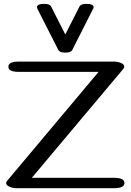

<svg xmlns="http://www.w3.org/2000/svg" viewBox="-20 -985 684 1005"><path d="M470.2 -946.8Q470.2 -964.8 431.6 -964.8Q403.3 -964.8 396 -950.7L321.8 -804.7L247.6 -950.7Q240.7 -964.8 212.4 -964.8Q173.3 -964.8 173.3 -946.8Q173.3 -943.4 174.3 -941.9L285.2 -723.6Q292.5 -709.5 321.8 -709.5Q351.6 -709.5 358.4 -723.6L468.8 -941.9Q470.2 -944.8 470.2 -946.8ZM577.6 0H65.9Q44.4 0 26.4 -9.3Q12.2 -16.6 12.2 -26.9Q12.2 -32.7 16.6 -37.6L496.1 -608.9H77.6Q23.9 -608.9 23.9 -635.7Q23.9 -662.6 77.6 -662.6H576.7Q597.7 -662.6 615.7 -654.3Q630.4 -647.5 630.4 -635.7Q630.4 -630.4 626 -625L146.5 -54.2H577.6Q631.3 -54.2 631.3 -26.9Q631.3 0 577.6 0Z"/></svg>

Font: Gayathri
Style: Bold
Weight: 700
Designer: Binoy Dominic <binoy.domenic@gmail.com>
Foundry: SMC
Version: Version 1.000